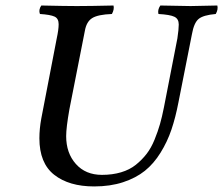

<svg xmlns="http://www.w3.org/2000/svg" viewBox="-20 -667 810 697"><path d="M123 -165Q123 -199.2 129.9 -236.8L186 -527.8Q192.9 -559.6 192.9 -579.1Q192.9 -600.1 177.7 -606.9Q162.6 -613.8 125 -616.2Q119.1 -630.9 129.9 -647Q219.7 -645 258.8 -645Q306.2 -645 392.1 -647Q395.5 -632.8 386.2 -616.2Q335.4 -614.3 314.7 -601.3Q293.9 -588.4 288.1 -555.2L231.9 -270Q220.2 -203.6 220.2 -172.9Q220.2 -111.3 255.4 -71.8Q290.5 -32.2 350.1 -32.2Q388.2 -32.2 419.4 -41.5Q450.7 -50.8 473.1 -68.8Q495.6 -86.9 512.2 -108.4Q528.8 -129.9 541 -159.9Q553.2 -189.9 560.8 -216.6Q568.4 -243.2 575.2 -277.8L624 -527.8Q628.9 -561 628.9 -578.1Q628.9 -598.6 613 -606.2Q597.2 -613.8 555.2 -616.2Q551.3 -630.9 562 -647Q653.8 -645 671.9 -645Q694.8 -645 769 -647Q772.5 -632.3 763.2 -616.2Q717.8 -612.3 700.9 -598.1Q684.1 -584 676.8 -543L627.9 -295.9Q617.2 -240.2 602.3 -196.3Q587.4 -152.3 562.7 -112.5Q538.1 -72.8 505.9 -46.9Q473.6 -21 427 -5.6Q380.4 9.8 321.8 9.8Q230.5 9.8 176.8 -32.5Q123 -74.7 123 -165Z"/></svg>

Font: Common Serif Medium
Style: Italic
Weight: 500
Italic angle: -12°
Designer: Philipp H. Poll, Khaled Hosny
Foundry: Stefan Peev, Context Ltd.
Version: Version 1.026